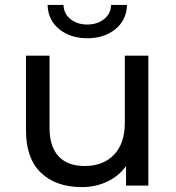

<svg xmlns="http://www.w3.org/2000/svg" viewBox="-20 -757 717 783"><path d="M585 -530V0H494V-80Q465 -39 417.5 -16.5Q370 6 314 6Q208 6 147 -52.5Q86 -111 86 -225V-530H182V-236Q182 -159 219 -119.5Q256 -80 325 -80Q401 -80 445 -126Q489 -172 489 -256V-530ZM174 -737H239Q240 -701 267.5 -679Q295 -657 336 -657Q377 -657 404.5 -679Q432 -701 433 -737H498Q496 -675 450.5 -638Q405 -601 336 -601Q267 -601 221.5 -638Q176 -675 174 -737Z"/></svg>

Font: APTA Sans Medium
Style: Bold
Weight: 500
Version: Version 7.200